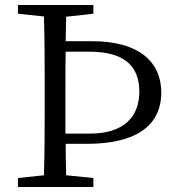

<svg xmlns="http://www.w3.org/2000/svg" viewBox="-20 -749 699 769"><path d="M339 -542C477 -542 538 -485 538 -382C538 -282 477 -214 341 -214H242C242 -256 242 -297 242 -337V-395C242 -444 242 -493 243 -542ZM327 -173C562 -173 626 -274 626 -378C626 -500 538 -584 349 -584H243C244 -617 244 -650 245 -682L354 -694V-729H52V-694L156 -683C159 -587 159 -489 159 -392V-337C159 -239 159 -142 156 -47L52 -36V0H354V-36L245 -47C244 -89 243 -131 243 -173Z"/></svg>

Font: Source Han Serif AKR9
Style: Regular
Weight: 400
Designer: Ryoko NISHIZUKA 西塚涼子 (kana & ideographs); Frank Grießhammer (Latin, Greek & Cyrillic); Sandoll Communications 산돌커뮤니케이션, 
Foundry: Adobe Systems Incorporated
Version: Version 1.005;hotconv 1.0.107;makeotfexe 2.5.65593